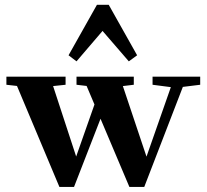

<svg xmlns="http://www.w3.org/2000/svg" viewBox="-20 -757 850 789"><path d="M294.4 -504.9 261.7 -529.8 378.4 -737.3H426.8L543.5 -529.8L509.3 -504.9L401.4 -629.9ZM224.1 11.2 49.8 -403.8 6.3 -408.7V-441.9H249.5V-408.7L198.2 -403.3L293 -113.8L368.2 -327.6L335.9 -403.8L294.4 -408.7V-441.9H529.8V-408.7L484.9 -403.3L582 -113.3L682.1 -398.9L606.9 -408.7V-441.9H802.7V-408.7L731.4 -399.9L572.8 11.2H511.7L393.1 -269L284.2 11.2Z"/></svg>

Font: Elstob 10pt
Style: Bold
Weight: 700
Designer: Peter S. Baker
Version: Version 1.015